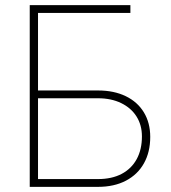

<svg xmlns="http://www.w3.org/2000/svg" viewBox="-20 -727 666 747"><path d="M95.7 -707H487.3V-676.8H127.9V-375H361.3Q423.3 -375 469.2 -352.8Q515.1 -330.6 539.8 -289.8Q564.5 -249 564.5 -194.3Q564.5 -135.3 540 -91.6Q515.6 -47.9 469.7 -23.9Q423.8 0 361.3 0H95.7ZM532.2 -196.3Q532.2 -240.2 511.2 -273.7Q490.2 -307.1 451.4 -325.9Q412.6 -344.7 361.3 -344.7H127.9V-30.3H361.3Q415 -30.3 453.4 -50.5Q491.7 -70.8 512 -108.2Q532.2 -145.5 532.2 -196.3Z"/></svg>

Font: Pretendard JP Thin
Style: Regular
Weight: 100
Designer: Base glyphs from Inter by Rasmus Andersson; Hangeul glyphs from Noto Sans CJK(Source Han Sans) by Jang Soo-young and Kan
Foundry: Kil Hyung-jin
Version: Version 1.309